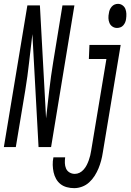

<svg xmlns="http://www.w3.org/2000/svg" viewBox="-58 -763 678 996"><path d="M-38 0 84 -735H149L181 -149Q189 -222 197.5 -295Q206 -368 218 -441L266 -735H328L207 0H142L110 -586Q101 -513 93 -440Q85 -367 73 -294L24 0ZM549 -618Q536 -618 525.5 -625Q515 -632 510 -643.5Q505 -655 504.5 -668.5Q504 -682 507 -695Q508 -704 511.5 -712.5Q515 -721 521.5 -728.5Q528 -736 536.5 -739.5Q545 -743 554 -743Q567 -743 577.5 -735.5Q588 -728 592.5 -716.5Q597 -705 597.5 -691.5Q598 -678 596 -665Q595 -656 591.5 -647.5Q588 -639 581.5 -631.5Q575 -624 566 -621Q557 -618 549 -618ZM327 213Q307 213 288.5 208Q270 203 256 192Q242 181 233 165Q224 149 220 130.5Q216 112 215.5 92.5Q215 73 219 54Q219 53 219 53Q219 53 219 53H280Q280 53 280 53Q280 53 280 53Q278 68 278.5 83Q279 98 284.5 111Q290 124 302.5 131.5Q315 139 330 139Q343 139 355 133Q367 127 376.5 116Q386 105 392 93Q398 81 402.5 68.5Q407 56 410 43.5Q413 31 415 18L494 -457H403L406 -530H568L475 30Q472 50 466.5 70.5Q461 91 453 110.5Q445 130 433 149Q421 168 404.5 183Q388 198 367.5 205.5Q347 213 327 213Z"/></svg>

Font: Iosevka Curly Extended
Style: Italic
Weight: 400
Width: 7
Italic angle: -9°
Monospace: yes
Designer: Belleve Invis
Foundry: Belleve Invis
Version: Version 11.1.0; ttfautohint (v1.8.3)